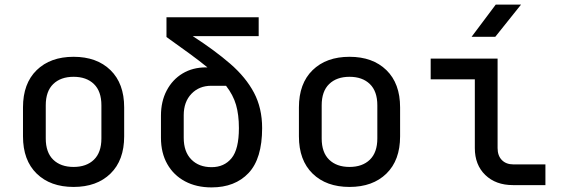

<svg xmlns="http://www.w3.org/2000/svg" viewBox="-20 -805 2440 835"><path d="M300 8Q199 8 139.5 -50Q80 -108 80 -212V-338Q80 -442 139.5 -500Q199 -558 300 -558Q401 -558 460.5 -500Q520 -442 520 -338V-212Q520 -108 460.5 -50Q401 8 300 8ZM300 -79Q356 -79 388.5 -110.5Q421 -142 421 -203V-347Q421 -408 388.5 -439.5Q356 -471 300 -471Q244 -471 211.5 -439.5Q179 -408 179 -347V-203Q179 -142 211.5 -110.5Q244 -79 300 -79Z M900 10Q834 10 784.5 -16.5Q735 -43 707.5 -91.5Q680 -140 680 -206V-302Q680 -364 705 -411.5Q730 -459 774 -485.5Q818 -512 876 -512H882Q848 -540 804 -572Q760 -604 704 -644V-730H1105V-648H818Q914 -586 981.5 -527.5Q1049 -469 1084.5 -402Q1120 -335 1120 -248Q1120 -115 1061 -52.5Q1002 10 900 10ZM900 -78Q955 -78 987 -117Q1019 -156 1019 -248Q1019 -306 1006.5 -349Q994 -392 963 -432H899Q846 -432 812.5 -397Q779 -362 779 -304V-206Q779 -145 812 -111.5Q845 -78 900 -78Z M1500 8Q1399 8 1339.5 -50Q1280 -108 1280 -212V-338Q1280 -442 1339.5 -500Q1399 -558 1500 -558Q1601 -558 1660.5 -500Q1720 -442 1720 -338V-212Q1720 -108 1660.5 -50Q1601 8 1500 8ZM1500 -79Q1556 -79 1588.5 -110.5Q1621 -142 1621 -203V-347Q1621 -408 1588.5 -439.5Q1556 -471 1500 -471Q1444 -471 1411.5 -439.5Q1379 -408 1379 -347V-203Q1379 -142 1411.5 -110.5Q1444 -79 1500 -79Z M2211 0Q2136 0 2090.5 -44Q2045 -88 2045 -161V-460H1853V-550H2144V-161Q2144 -128 2162.5 -109Q2181 -90 2213 -90H2352V0ZM2031 -645 2136 -785H2246L2134 -645Z"/></svg>

Font: JetBrains Mono NL Medium
Style: Regular
Weight: 500
Monospace: yes
Designer: Philipp Nurullin, Konstantin Bulenkov
Foundry: JetBrains
Version: Version 2.305; ttfautohint (v1.8.4.7-5d5b)